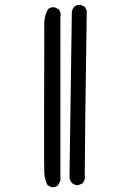

<svg xmlns="http://www.w3.org/2000/svg" viewBox="-20 -787 540 804"><path d="M199.2 -2.9Q213.4 -2.9 222.7 -10.7L232.9 -29.3V-715.3Q233.9 -720.7 233.9 -725.1Q233.9 -738.3 226.1 -748L209 -756.3Q207 -756.8 205.1 -756.8Q190.9 -756.8 181.6 -749Q167.5 -725.6 165.5 -695.3Q164.6 -392.1 164.6 -234.4Q164.6 -76.7 165.5 -61.5Q167.5 -34.7 179.2 -11.2L195.3 -3.4Q197.3 -2.9 199.2 -2.9ZM335 -65.4Q335 -186 343.3 -742.7L335.4 -758.3L319.3 -766.1Q316.9 -766.6 312.5 -766.6Q308.1 -766.6 302 -764.9Q295.9 -763.2 290.5 -758.3Q282.2 -748.5 280.8 -735.8L271 -43.5Q272.9 -30.8 280.8 -21Q290 -13.2 302.7 -11.2Q315.9 -13.2 327.1 -20.5L335.4 -36.6Q335 -44.4 335 -65.4Z"/></svg>

Font: Bakudai
Style: ExtraLight
Weight: 200
Version: Version 1.48